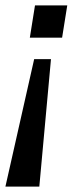

<svg xmlns="http://www.w3.org/2000/svg" viewBox="-31 -508 288 708"><path d="M-11 180 95 -290H157L114 180ZM79 -369 98 -488H217L198 -369Z"/></svg>

Font: Nunito Sans 12pt SemiBold
Style: Italic
Weight: 600
Italic angle: -9°
Designer: Vernon Adams
Foundry: Vernon Adams
Version: Version 3.101;gftools[0.9.27]